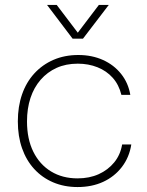

<svg xmlns="http://www.w3.org/2000/svg" viewBox="-20 -747 593 775"><path d="M293 8Q239 8 194.5 -11Q150 -30 118 -65Q86 -100 69 -148.5Q52 -197 52 -257Q52 -317 69 -366Q86 -415 118.5 -450.5Q151 -486 196 -505.5Q241 -525 296 -525Q351 -525 395.5 -505Q440 -485 469 -448.5Q498 -412 506 -364H470Q460 -405 435 -433Q410 -461 373.5 -475.5Q337 -490 294 -490Q246 -490 208.5 -473Q171 -456 144 -425Q117 -394 103 -351.5Q89 -309 89 -257Q89 -186 114.5 -134.5Q140 -83 186 -55Q232 -27 293 -27Q341 -27 378.5 -44Q416 -61 441 -91.5Q466 -122 473 -164H510Q502 -112 472 -73Q442 -34 396.5 -13Q351 8 293 8ZM273 -591 170 -727H209L294 -615L379 -727H419L315 -591Z"/></svg>

Font: Mona Sans ExtraLight
Style: Regular
Weight: 200
Designer: Deni Anggara
Foundry: GitHub
Version: Version 2.000